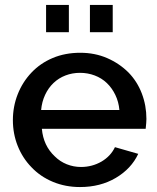

<svg xmlns="http://www.w3.org/2000/svg" viewBox="-20 -745 635 775"><path d="M258 -725H166V-615H258ZM435 -725H343V-615H435ZM538 -124 444 -151Q427 -115 390 -93Q352 -71 307 -71Q277 -71 249.5 -82Q222 -93 201 -114Q155 -157 149 -225H568Q571 -252 571 -265Q571 -319 552.5 -367.5Q534 -416 499 -452Q462 -489 412.5 -510.5Q363 -532 304 -532Q243 -532 193 -511Q143 -490 107 -452Q71 -414 51.5 -364.5Q32 -315 32 -260Q32 -205 51.5 -156Q71 -107 107 -70Q143 -32 193.5 -11Q244 10 303 10Q385 10 447.5 -27Q510 -64 538 -124ZM196 -410Q217 -430 244.5 -440.5Q272 -451 303 -451Q334 -451 362 -440.5Q390 -430 411 -410Q432 -390 445.5 -362Q459 -334 462 -301H146Q149 -334 162 -362Q175 -390 196 -410Z"/></svg>

Font: RT Raleway SemiBold
Style: Regular
Weight: 400
Designer: Matt McInerney, Pablo Impallari, Rodrigo Fuenzalida — Edited by Milan Moffatt in April 2016
Foundry: Matt McInerney, Pablo Impallari, Rodrigo Fuenzalida — Edited by Milan Moffatt in April 2016
Version: Version 3.001